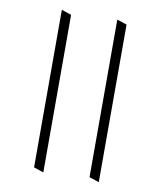

<svg xmlns="http://www.w3.org/2000/svg" viewBox="-87 -839 773 924"><g transform="rotate(10 299.5 -377.0)"><path d="M459 -754V16L411 0V-770ZM188 -754V16L140 0V-770Z"/></g></svg>

Font: Palanquin Thin
Style: Regular
Weight: 250
Designer: Pria Ravichandran
Version: Version 1.001